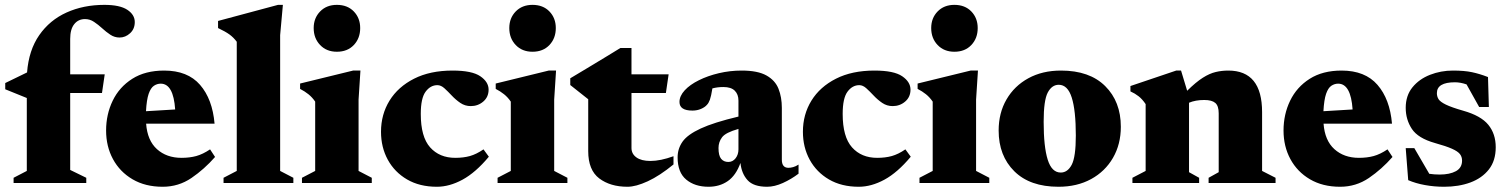

<svg xmlns="http://www.w3.org/2000/svg" viewBox="-20 -734 6042 770"><path d="M261.5 -52.5 326 -21V0H34.5V-21L87.5 -48.5V-341L1 -376V-401L88.5 -443.5Q95.5 -533 137.5 -593.2Q179.5 -653.5 247.2 -684Q315 -714.5 398.5 -714.5Q460.5 -714.5 490.5 -694.8Q520.5 -675 520.5 -645.5Q520.5 -618 501.8 -600.8Q483 -583.5 459.5 -583.5Q439.5 -583.5 422.5 -594.8Q405.5 -606 389.8 -620.5Q374 -635 357.2 -646.2Q340.5 -657.5 321 -657.5Q294 -657.5 277.8 -637.2Q261.5 -617 261.5 -578V-436H400L389 -361H261.5Z M638.5 -451Q732.5 -451 782.2 -393.8Q832 -336.5 840.5 -238H566Q571 -170.5 609.5 -135.8Q648 -101 708 -101Q740.5 -101 767 -108.2Q793.5 -115.5 822.5 -135L842.5 -104.5Q799.5 -55.5 747.8 -20.2Q696 15 632.5 15Q562.5 15 511.5 -15Q460.5 -45 433 -96Q405.5 -147 405.5 -210.5Q405.5 -275.5 432 -330.2Q458.5 -385 510.5 -418Q562.5 -451 638.5 -451ZM624.5 -398.5Q610 -398.5 597.2 -390Q584.5 -381.5 576.2 -357.8Q568 -334 565.5 -288L682.5 -295Q675.5 -398.5 624.5 -398.5Z M1103.5 -48.5 1156.5 -21V0H876.5V-21L929.5 -48.5V-566.5Q916.5 -584 900.2 -595.8Q884 -607.5 854.5 -621.5V-650L1095 -714.5H1114.5L1103.5 -593Z M1331 -526.5Q1289.5 -526.5 1263.8 -553.5Q1238 -580.5 1238 -621.5Q1238 -661.5 1263.8 -688Q1289.5 -714.5 1331 -714.5Q1373.5 -714.5 1399 -688Q1424.5 -661.5 1424.5 -621.5Q1424.5 -580.5 1399 -553.5Q1373.5 -526.5 1331 -526.5ZM1425.5 -451 1418 -334.5V-48.5L1471 -21V0H1191V-21L1244 -48.5V-326.5Q1232 -344 1217 -356Q1202 -368 1183.5 -377.5V-399L1396 -451Z M1795 -451Q1873 -451 1906.2 -428.2Q1939.5 -405.5 1939.5 -374.5Q1939.5 -345 1918.2 -326.8Q1897 -308.5 1868 -308.5Q1845 -308.5 1826.2 -321.2Q1807.5 -334 1792 -350.5Q1776.5 -367 1762.5 -379.8Q1748.5 -392.5 1734 -392.5Q1706.5 -392.5 1687 -366.5Q1667.5 -340.5 1667.5 -277Q1667.5 -185 1705 -143Q1742.5 -101 1806 -101Q1838.5 -101 1864.5 -108.2Q1890.5 -115.5 1919 -135L1940.5 -105.5Q1887.5 -42 1835 -13.5Q1782.5 15 1732 15Q1663 15 1612.8 -14.2Q1562.5 -43.5 1535.2 -93.5Q1508 -143.5 1508 -205.5Q1508 -275 1542.2 -330.5Q1576.5 -386 1640.8 -418.5Q1705 -451 1795 -451Z M2115.5 -526.5Q2074 -526.5 2048.2 -553.5Q2022.5 -580.5 2022.5 -621.5Q2022.5 -661.5 2048.2 -688Q2074 -714.5 2115.5 -714.5Q2158 -714.5 2183.5 -688Q2209 -661.5 2209 -621.5Q2209 -580.5 2183.5 -553.5Q2158 -526.5 2115.5 -526.5ZM2210 -451 2202.5 -334.5V-48.5L2255.5 -21V0H1975.5V-21L2028.5 -48.5V-326.5Q2016.5 -344 2001.5 -356Q1986.5 -368 1968 -377.5V-399L2180.5 -451Z M2512.5 -140.5Q2512.5 -117 2532.2 -102.8Q2552 -88.5 2588.5 -88.5Q2628.5 -88.5 2681 -107.5V-74.5Q2625.5 -29 2577.8 -7Q2530 15 2496.5 15Q2427.5 15 2383.2 -18.5Q2339 -52 2339 -128V-336L2267 -393V-420Q2294.5 -436.5 2331.8 -458.8Q2369 -481 2405.8 -503.5Q2442.5 -526 2468 -541.5H2512.5V-436H2661.5L2650.5 -361H2512.5Z M3182.5 -37.5Q3153.5 -15.5 3119.8 -0.2Q3086 15 3056.5 15Q3002 15 2978 -11.5Q2954 -38 2949.5 -80.5Q2931.5 -30.5 2898.8 -7.8Q2866 15 2821.5 15Q2766.5 15 2732 -13.8Q2697.5 -42.5 2697.5 -103Q2697.5 -137.5 2717.2 -165.8Q2737 -194 2789.8 -218.5Q2842.5 -243 2941.5 -266.5V-330.5Q2941.5 -355.5 2926.8 -370.2Q2912 -385 2881 -385Q2857.5 -385 2837 -379.5Q2832 -348 2827 -334.2Q2822 -320.5 2815 -313.5Q2807 -304 2791.2 -297.2Q2775.5 -290.5 2757 -290.5Q2705 -290.5 2705 -325Q2705 -349 2726 -371.8Q2747 -394.5 2782.8 -412.2Q2818.5 -430 2863 -440.5Q2907.5 -451 2954.5 -451Q3019 -451 3054 -431.2Q3089 -411.5 3102.2 -377.8Q3115.5 -344 3115.5 -301.5V-93.5Q3115.5 -61 3142 -61Q3150.5 -61 3160.8 -63.8Q3171 -66.5 3182.5 -74ZM2861.5 -140.5Q2861.5 -110 2872 -97.2Q2882.5 -84.5 2901 -84.5Q2918.5 -84.5 2930 -99.2Q2941.5 -114 2941.5 -135V-217Q2890 -202.5 2875.8 -183.5Q2861.5 -164.5 2861.5 -140.5Z M3487 -451Q3565 -451 3598.2 -428.2Q3631.5 -405.5 3631.5 -374.5Q3631.5 -345 3610.2 -326.8Q3589 -308.5 3560 -308.5Q3537 -308.5 3518.2 -321.2Q3499.5 -334 3484 -350.5Q3468.5 -367 3454.5 -379.8Q3440.5 -392.5 3426 -392.5Q3398.5 -392.5 3379 -366.5Q3359.5 -340.5 3359.5 -277Q3359.5 -185 3397 -143Q3434.5 -101 3498 -101Q3530.5 -101 3556.5 -108.2Q3582.5 -115.5 3611 -135L3632.5 -105.5Q3579.5 -42 3527 -13.5Q3474.5 15 3424 15Q3355 15 3304.8 -14.2Q3254.5 -43.5 3227.2 -93.5Q3200 -143.5 3200 -205.5Q3200 -275 3234.2 -330.5Q3268.5 -386 3332.8 -418.5Q3397 -451 3487 -451Z M3807.5 -526.5Q3766 -526.5 3740.2 -553.5Q3714.5 -580.5 3714.5 -621.5Q3714.5 -661.5 3740.2 -688Q3766 -714.5 3807.5 -714.5Q3850 -714.5 3875.5 -688Q3901 -661.5 3901 -621.5Q3901 -580.5 3875.5 -553.5Q3850 -526.5 3807.5 -526.5ZM3902 -451 3894.5 -334.5V-48.5L3947.5 -21V0H3667.5V-21L3720.5 -48.5V-326.5Q3708.5 -344 3693.5 -356Q3678.5 -368 3660 -377.5V-399L3872.5 -451Z M4225 15Q4110.5 15 4047.8 -47.2Q3985 -109.5 3985 -210.5Q3985 -281 4016.5 -335.2Q4048 -389.5 4104.2 -420.2Q4160.5 -451 4235 -451Q4349.5 -451 4412.2 -388.8Q4475 -326.5 4475 -225.5Q4475 -155.5 4443.5 -101Q4412 -46.5 4355.8 -15.8Q4299.5 15 4225 15ZM4234 -42Q4261.5 -42 4278 -73.2Q4294.5 -104.5 4294.5 -190.5Q4294.5 -291 4278.2 -342.5Q4262 -394 4226 -394Q4198.5 -394 4182 -363Q4165.5 -332 4165.5 -245.5Q4165.5 -145 4181.8 -93.5Q4198 -42 4234 -42Z M4827 -21 4867.5 -43.5V-279.5Q4867.5 -309.5 4853.8 -321.2Q4840 -333 4809.5 -333Q4774.5 -333 4748.5 -322V-43.5L4789 -21V0H4521.5V-21L4574.5 -48.5V-316.5Q4561 -336.5 4546.2 -348Q4531.5 -359.5 4513.5 -367.5V-389L4697 -451H4716.5L4741 -370Q4776.5 -405 4803.8 -422.2Q4831 -439.5 4855.5 -445.2Q4880 -451 4906 -451Q5041.5 -451 5041.5 -284.5V-48.5L5095.5 -21V0H4827Z M5360.5 -451Q5454.5 -451 5504.2 -393.8Q5554 -336.5 5562.5 -238H5288Q5293 -170.5 5331.5 -135.8Q5370 -101 5430 -101Q5462.5 -101 5489 -108.2Q5515.5 -115.5 5544.5 -135L5564.5 -104.5Q5521.5 -55.5 5469.8 -20.2Q5418 15 5354.5 15Q5284.5 15 5233.5 -15Q5182.5 -45 5155 -96Q5127.5 -147 5127.5 -210.5Q5127.5 -275.5 5154 -330.2Q5180.5 -385 5232.5 -418Q5284.5 -451 5360.5 -451ZM5346.5 -398.5Q5332 -398.5 5319.2 -390Q5306.5 -381.5 5298.2 -357.8Q5290 -334 5287.5 -288L5404.5 -295Q5397.5 -398.5 5346.5 -398.5Z M5807 -451Q5852.5 -451 5883.2 -444.5Q5914 -438 5947.5 -425L5951 -305H5912L5861.5 -395.5Q5837 -404 5815 -404Q5742.5 -404 5742.5 -360.5Q5742.5 -347 5749.2 -336.2Q5756 -325.5 5778.5 -314.5Q5801 -303.5 5848 -290Q5919 -270 5948.8 -233.5Q5978.5 -197 5978.5 -143.5Q5978.5 -89.5 5951 -54.5Q5923.5 -19.5 5876.8 -2.2Q5830 15 5771.5 15Q5732 15 5694.8 8.2Q5657.5 1.5 5627.5 -11.5L5617.5 -140H5652L5712 -37Q5732.5 -34 5753.5 -34Q5794 -34 5818.8 -47.5Q5843.5 -61 5843.5 -90Q5843.5 -105 5835 -116Q5826.5 -127 5803 -137.5Q5779.5 -148 5734.5 -160.5Q5667 -179.5 5642.2 -217Q5617.5 -254.5 5617.5 -301.5Q5617.5 -350.5 5644.5 -383.8Q5671.5 -417 5715 -434Q5758.5 -451 5807 -451Z"/></svg>

Font: Newsreader 16pt ExtraBold
Style: Regular
Weight: 800
Designer: Hugues Gentile
Foundry: Production Type
Version: Version 1.003; ttfautohint (v1.8.3)